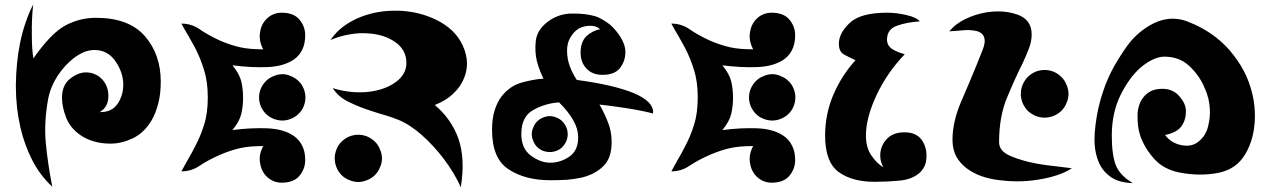

<svg xmlns="http://www.w3.org/2000/svg" viewBox="-20 -803 5594 845"><path d="M210 18.6Q156.2 -31.2 122.1 -97.7Q87.9 -165 70.3 -240.2Q49.8 -329.1 49.8 -423.8Q49.8 -426.8 49.8 -428.7Q50.8 -526.4 68.4 -614.3Q78.1 -661.1 92.8 -704.1Q107.4 -747.1 126 -783.2Q119.1 -721.7 120.1 -652.3Q120.1 -584 127 -545.9Q203.1 -655.3 266.6 -690.4Q330.1 -724.6 402.3 -724.6Q546.9 -724.6 617.2 -644.5Q687.5 -563.5 687.5 -444.3Q687.5 -389.6 676.8 -348.6Q666 -306.6 648.4 -275.4Q615.2 -218.8 564.5 -194.3Q514.6 -170.9 466.8 -170.9Q422.9 -170.9 390.6 -181.6Q357.4 -191.4 333 -209Q288.1 -240.2 270.5 -287.1Q252.9 -333 252.9 -372.1Q252.9 -428.7 288.1 -456.1Q323.2 -484.4 358.4 -484.4Q377 -484.4 392.6 -478.5Q408.2 -472.7 419.9 -462.9Q456.1 -432.6 457 -382.8Q458 -333 418.9 -309.6Q471.7 -308.6 497.1 -345.7Q522.5 -382.8 522.5 -430.7Q522.5 -483.4 488.3 -533.2Q454.1 -583 395.5 -583Q374 -583 350.6 -574.2Q328.1 -564.5 306.6 -548.8Q266.6 -518.6 234.4 -470.7Q203.1 -422.9 192.4 -370.1Q172.9 -264.6 181.6 -172.9Q190.4 -81.1 210 18.6Z M1293.9 -301.8Q1280.3 -288.1 1260.7 -280.3Q1242.2 -272.5 1222.7 -272.5Q1203.1 -272.5 1183.6 -280.3Q1164.1 -288.1 1150.4 -301.8Q1136.7 -315.4 1127.9 -335Q1120.1 -354.5 1120.1 -374Q1120.1 -393.6 1127.9 -413.1Q1136.7 -432.6 1150.4 -446.3Q1164.1 -460 1183.6 -467.8Q1203.1 -476.6 1222.7 -476.6Q1242.2 -476.6 1260.7 -467.8Q1280.3 -460 1293.9 -446.3Q1308.6 -432.6 1316.4 -413.1Q1324.2 -393.6 1324.2 -374Q1324.2 -354.5 1316.4 -335Q1308.6 -315.4 1293.9 -301.8ZM778.3 -699.2Q823.2 -699.2 859.4 -673.8Q895.5 -648.4 951.2 -623Q998 -603.5 1038.1 -594.7Q1078.1 -585.9 1138.7 -585.9Q1119.1 -621.1 1124 -658.2Q1128.9 -695.3 1152.3 -718.8Q1165 -732.4 1181.6 -739.3Q1199.2 -747.1 1219.7 -747.1Q1272.5 -747.1 1297.9 -716.8Q1323.2 -686.5 1323.2 -647.5Q1323.2 -609.4 1309.6 -583Q1296.9 -557.6 1273.4 -541Q1228.5 -510.7 1157.2 -507.8Q1085 -504.9 1002.9 -515.6Q1034.2 -477.5 1042 -444.3Q1049.8 -410.2 1049.8 -373Q1049.8 -335.9 1042 -301.8Q1034.2 -268.6 1002.9 -230.5Q1084 -241.2 1156.2 -238.3Q1228.5 -235.4 1272.5 -205.1Q1296.9 -188.5 1309.6 -162.1Q1323.2 -136.7 1323.2 -98.6Q1323.2 -59.6 1297.9 -29.3Q1272.5 1 1219.7 1Q1199.2 1 1181.6 -6.8Q1165 -14.6 1152.3 -27.3Q1128.9 -51.8 1124 -88.9Q1119.1 -125 1138.7 -160.2Q1078.1 -160.2 1038.1 -151.4Q998 -142.6 951.2 -123Q895.5 -98.6 859.4 -74.2Q823.2 -48.8 778.3 -48.8Q793.9 -78.1 808.6 -103.5Q824.2 -129.9 836.9 -155.3Q862.3 -202.1 877.9 -252.9Q894.5 -303.7 894.5 -374Q894.5 -444.3 877.9 -495.1Q862.3 -546.9 837.9 -593.8Q824.2 -618.2 809.6 -644.5Q793.9 -669.9 778.3 -699.2Z M1893.6 -340.8Q1966.8 -279.3 1998 -191.4Q2028.3 -102.5 2007.8 21.5Q1995.1 -8.8 1975.6 -41Q1956.1 -73.2 1932.6 -104.5Q1888.7 -162.1 1835 -210Q1781.2 -256.8 1731.4 -276.4Q1707 -286.1 1678.7 -294.9Q1650.4 -302.7 1621.1 -312.5Q1567.4 -329.1 1518.6 -352.5Q1469.7 -375 1444.3 -415Q1486.3 -402.3 1527.3 -398.4Q1569.3 -394.5 1606.4 -399.4Q1675.8 -408.2 1722.7 -442.4Q1768.6 -476.6 1768.6 -525.4Q1768.6 -584 1718.8 -618.2Q1669.9 -652.3 1597.7 -656.2Q1559.6 -659.2 1517.6 -651.4Q1475.6 -644.5 1434.6 -627Q1459 -663.1 1494.1 -688.5Q1529.3 -713.9 1570.3 -729.5Q1639.6 -755.9 1716.8 -755.9Q1726.6 -755.9 1736.3 -755.9Q1825.2 -752 1897.5 -716.8Q1983.4 -675.8 2016.6 -602.5Q2035.2 -562.5 2035.2 -523.4Q2035.2 -492.2 2023.4 -461.9Q2009.8 -424.8 1977.5 -393.6Q1945.3 -361.3 1893.6 -340.8ZM1661.1 -106.4Q1661.1 -126 1652.3 -145.5Q1644.5 -166 1629.9 -179.7Q1616.2 -193.4 1596.7 -202.1Q1577.1 -210 1556.6 -210Q1537.1 -210 1516.6 -202.1Q1497.1 -193.4 1483.4 -179.7Q1468.8 -166 1460.9 -145.5Q1453.1 -126 1453.1 -106.4Q1453.1 -85.9 1460.9 -66.4Q1468.8 -46.9 1483.4 -32.2Q1497.1 -18.6 1516.6 -10.7Q1537.1 -2 1556.6 -2Q1577.1 -2 1596.7 -10.7Q1616.2 -18.6 1629.9 -32.2Q1644.5 -46.9 1652.3 -66.4Q1661.1 -85.9 1661.1 -106.4Z M2455.1 -156.2Q2445.3 -145.5 2429.7 -139.6Q2415 -133.8 2399.4 -133.8Q2384.8 -133.8 2369.1 -139.6Q2354.5 -145.5 2343.8 -156.2Q2333 -167 2327.1 -182.6Q2320.3 -197.3 2320.3 -212.9Q2320.3 -227.5 2327.1 -242.2Q2333 -257.8 2343.8 -268.6Q2354.5 -279.3 2369.1 -285.2Q2384.8 -292 2399.4 -292Q2415 -292 2429.7 -285.2Q2445.3 -279.3 2455.1 -268.6Q2465.8 -257.8 2472.7 -242.2Q2478.5 -227.5 2478.5 -212.9Q2478.5 -197.3 2472.7 -182.6Q2465.8 -167 2455.1 -156.2ZM2440.4 -352.5Q2377 -347.7 2326.2 -318.4Q2274.4 -290 2274.4 -212.9Q2274.4 -149.4 2316.4 -118.2Q2358.4 -86.9 2402.3 -86.9Q2445.3 -86.9 2485.4 -113.3Q2524.4 -140.6 2524.4 -196.3Q2524.4 -198.2 2524.4 -199.2Q2524.4 -237.3 2502 -275.4Q2478.5 -315.4 2440.4 -352.5ZM2853.5 -303.7Q2800.8 -317.4 2729.5 -328.1Q2658.2 -338.9 2618.2 -342.8Q2639.6 -306.6 2655.3 -265.6Q2671.9 -225.6 2671.9 -177.7Q2671.9 -106.4 2634.8 -71.3Q2597.7 -35.2 2540 -21.5Q2508.8 -14.6 2473.6 -11.7Q2438.5 -9.8 2402.3 -9.8Q2291 -9.8 2218.8 -57.6Q2145.5 -104.5 2145.5 -231.4Q2145.5 -282.2 2157.2 -318.4Q2168.9 -354.5 2187.5 -378.9Q2223.6 -424.8 2275.4 -439.5Q2328.1 -454.1 2372.1 -457Q2364.3 -471.7 2356.4 -492.2Q2348.6 -511.7 2342.8 -534.2Q2333 -576.2 2337.9 -622.1Q2342.8 -667 2381.8 -700.2Q2427.7 -739.3 2487.3 -743.2Q2499 -743.2 2509.8 -743.2Q2556.6 -743.2 2596.7 -732.4Q2614.3 -727.5 2631.8 -716.8Q2649.4 -707 2666 -693.4Q2694.3 -668 2713.9 -634.8Q2732.4 -602.5 2732.4 -575.2Q2732.4 -533.2 2708 -502.9Q2684.6 -473.6 2631.8 -473.6Q2585.9 -473.6 2560.5 -502Q2535.2 -529.3 2535.2 -571.3Q2535.2 -617.2 2559.6 -642.6Q2585 -667 2621.1 -674.8Q2602.5 -690.4 2576.2 -689.5Q2549.8 -689.5 2526.4 -676.8Q2506.8 -665 2491.2 -639.6Q2475.6 -615.2 2475.6 -580.1Q2475.6 -544.9 2487.3 -512.7Q2499 -480.5 2518.6 -451.2Q2680.7 -429.7 2770.5 -392.6Q2854.5 -356.4 2854.5 -309.6Q2854.5 -306.6 2853.5 -303.7Z M3450.2 -301.8Q3436.5 -288.1 3417 -280.3Q3398.4 -272.5 3378.9 -272.5Q3359.4 -272.5 3339.8 -280.3Q3320.3 -288.1 3306.6 -301.8Q3293 -315.4 3284.2 -335Q3276.4 -354.5 3276.4 -374Q3276.4 -393.6 3284.2 -413.1Q3293 -432.6 3306.6 -446.3Q3320.3 -460 3339.8 -467.8Q3359.4 -476.6 3378.9 -476.6Q3398.4 -476.6 3417 -467.8Q3436.5 -460 3450.2 -446.3Q3464.8 -432.6 3472.7 -413.1Q3480.5 -393.6 3480.5 -374Q3480.5 -354.5 3472.7 -335Q3464.8 -315.4 3450.2 -301.8ZM2934.6 -699.2Q2979.5 -699.2 3015.6 -673.8Q3051.8 -648.4 3107.4 -623Q3154.3 -603.5 3194.3 -594.7Q3234.4 -585.9 3294.9 -585.9Q3275.4 -621.1 3280.3 -658.2Q3285.2 -695.3 3308.6 -718.8Q3321.3 -732.4 3337.9 -739.3Q3355.5 -747.1 3376 -747.1Q3428.7 -747.1 3454.1 -716.8Q3479.5 -686.5 3479.5 -647.5Q3479.5 -609.4 3465.8 -583Q3453.1 -557.6 3429.7 -541Q3384.8 -510.7 3313.5 -507.8Q3241.2 -504.9 3159.2 -515.6Q3190.4 -477.5 3198.2 -444.3Q3206.1 -410.2 3206.1 -373Q3206.1 -335.9 3198.2 -301.8Q3190.4 -268.6 3159.2 -230.5Q3240.2 -241.2 3312.5 -238.3Q3384.8 -235.4 3428.7 -205.1Q3453.1 -188.5 3465.8 -162.1Q3479.5 -136.7 3479.5 -98.6Q3479.5 -59.6 3454.1 -29.3Q3428.7 1 3376 1Q3355.5 1 3337.9 -6.8Q3321.3 -14.6 3308.6 -27.3Q3285.2 -51.8 3280.3 -88.9Q3275.4 -125 3294.9 -160.2Q3234.4 -160.2 3194.3 -151.4Q3154.3 -142.6 3107.4 -123Q3051.8 -98.6 3015.6 -74.2Q2979.5 -48.8 2934.6 -48.8Q2950.2 -78.1 2964.8 -103.5Q2980.5 -129.9 2993.2 -155.3Q3018.6 -202.1 3034.2 -252.9Q3050.8 -303.7 3050.8 -374Q3050.8 -444.3 3034.2 -495.1Q3018.6 -546.9 2994.1 -593.8Q2980.5 -618.2 2965.8 -644.5Q2950.2 -669.9 2934.6 -699.2Z M3868.2 -66.4Q3858.4 -83 3855.5 -100.6Q3852.5 -119.1 3855.5 -137.7Q3861.3 -170.9 3887.7 -196.3Q3915 -220.7 3960.9 -220.7Q4009.8 -220.7 4034.2 -190.4Q4057.6 -159.2 4057.6 -119.1Q4057.6 -88.9 4047.9 -69.3Q4037.1 -48.8 4019.5 -36.1Q3986.3 -11.7 3935.5 -7.8Q3883.8 -2.9 3832 -2.9Q3830.1 -2.9 3828.1 -2.9Q3730.5 -2.9 3670.9 -45.9Q3611.3 -89.8 3611.3 -206.1Q3611.3 -300.8 3647.5 -385.7Q3684.6 -471.7 3745.1 -538.1Q3719.7 -549.8 3695.3 -562.5Q3671.9 -575.2 3671.9 -610.4Q3671.9 -657.2 3719.7 -702.1Q3766.6 -747.1 3884.8 -747.1Q3926.8 -747.1 3970.7 -736.3Q4013.7 -726.6 4028.3 -709Q3969.7 -705.1 3926.8 -689.5Q3883.8 -673.8 3883.8 -628.9Q3883.8 -601.6 3907.2 -586.9Q3930.7 -572.3 3961.9 -564.5Q3882.8 -481.4 3836.9 -382.8Q3791 -284.2 3791 -206.1Q3791 -153.3 3815.4 -118.2Q3839.8 -83 3868.2 -66.4Z M4171.9 -187.5Q4171.9 -265.6 4209 -353.5Q4247.1 -440.4 4280.3 -522.5Q4289.1 -543 4303.7 -581.1Q4319.3 -618.2 4310.5 -640.6Q4305.7 -653.3 4294.9 -659.2Q4284.2 -666 4269.5 -668Q4242.2 -672.9 4210 -668.9Q4178.7 -666 4158.2 -665Q4184.6 -698.2 4229.5 -719.7Q4274.4 -741.2 4323.2 -749Q4348.6 -752.9 4373 -752.9Q4418 -752.9 4459 -738.3Q4520.5 -715.8 4520.5 -651.4Q4520.5 -622.1 4508.8 -590.8Q4497.1 -559.6 4480.5 -524.4Q4448.2 -460 4413.1 -376Q4377 -292 4377 -176.8Q4377 -137.7 4427.7 -116.2Q4478.5 -94.7 4542 -83Q4585 -75.2 4626 -71.3Q4668 -66.4 4697.3 -62.5Q4670.9 -44.9 4632.8 -32.2Q4594.7 -19.5 4550.8 -12.7Q4503.9 -4.9 4455.1 -4.9Q4418 -4.9 4380.9 -9.8Q4292 -19.5 4235.4 -61.5Q4206.1 -83 4188.5 -114.3Q4171.9 -145.5 4171.9 -187.5ZM4682.6 -389.6Q4682.6 -410.2 4673.8 -429.7Q4666 -450.2 4651.4 -463.9Q4637.7 -478.5 4617.2 -487.3Q4597.7 -495.1 4577.1 -495.1Q4557.6 -495.1 4537.1 -487.3Q4517.6 -478.5 4502.9 -463.9Q4489.3 -450.2 4480.5 -429.7Q4472.7 -410.2 4472.7 -389.6Q4472.7 -370.1 4480.5 -349.6Q4489.3 -330.1 4502.9 -315.4Q4517.6 -301.8 4537.1 -293Q4557.6 -285.2 4577.1 -285.2Q4597.7 -285.2 4617.2 -293Q4637.7 -301.8 4651.4 -315.4Q4666 -330.1 4673.8 -349.6Q4682.6 -370.1 4682.6 -389.6Z M4965.8 2.9Q4906.2 1 4871.1 -22.5Q4835.9 -45.9 4818.4 -83Q4796.9 -129.9 4796.9 -188.5Q4796.9 -203.1 4797.9 -217.8Q4803.7 -293.9 4823.2 -363.3Q4834 -400.4 4845.7 -431.6Q4858.4 -462.9 4869.1 -484.4Q4898.4 -542 4942.4 -603.5Q4987.3 -664.1 5054.7 -699.2Q5097.7 -720.7 5140.6 -720.7Q5171.9 -720.7 5202.1 -710Q5274.4 -682.6 5330.1 -639.6Q5377 -603.5 5410.2 -558.6Q5444.3 -514.6 5465.8 -466.8Q5502.9 -380.9 5502.9 -293.9Q5502.9 -290 5502.9 -286.1Q5501 -194.3 5461.9 -127Q5421.9 -57.6 5340.8 -42Q5259.8 -26.4 5169.9 -43.9Q5097.7 -58.6 5055.7 -108.4Q5012.7 -158.2 4996.1 -212.9Q4986.3 -245.1 4986.3 -293Q4986.3 -339.8 5010.7 -373Q5024.4 -391.6 5045.9 -402.3Q5068.4 -413.1 5100.6 -412.1Q5144.5 -410.2 5170.9 -378.9Q5198.2 -347.7 5199.2 -316.4Q5200.2 -277.3 5180.7 -249Q5161.1 -219.7 5107.4 -209Q5135.7 -171.9 5180.7 -164.1Q5225.6 -155.3 5255.9 -180.7Q5287.1 -206.1 5296.9 -247.1Q5306.6 -287.1 5304.7 -321.3Q5303.7 -342.8 5297.9 -370.1Q5291 -396.5 5278.3 -423.8Q5255.9 -473.6 5212.9 -513.7Q5169.9 -553.7 5103.5 -553.7Q5081.1 -553.7 5053.7 -541Q5026.4 -528.3 4999 -504.9Q4949.2 -460.9 4911.1 -383.8Q4873 -305.7 4873 -206.1Q4873 -123 4890.6 -76.2Q4909.2 -30.3 4965.8 2.9Z"/></svg>

Font: MahoPreGreeks
Style: Regular
Weight: 400
Designer: ABC, Toei Animation
Foundry: Ishotihadus
Version: Version 1.00